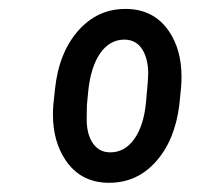

<svg xmlns="http://www.w3.org/2000/svg" viewBox="-20 -741 436 425"><path d="M172.4 -508.3 171.9 -476.6Q171.9 -444.3 185.3 -424.3Q198.7 -404.3 222.7 -403.8Q223.6 -403.8 224.6 -403.8Q255.4 -403.8 276.4 -432.1Q297.9 -461.4 303 -512.9Q308.1 -564.5 308.1 -581.1Q307.1 -613.3 294.2 -632.8Q281.2 -652.3 257.3 -653.3Q256.3 -653.3 255.4 -653.3Q223.1 -653.3 202.1 -623.5Q180.7 -592.8 175.3 -539.1ZM261.7 -721.2Q321.3 -719.7 354 -671.9Q381.8 -630.9 381.8 -570.8Q381.8 -560.1 380.9 -548.3L377 -509.3Q367.2 -429.7 324.2 -382.3Q282.7 -336.4 221.7 -336.4Q219.7 -336.4 217.8 -336.4Q157.7 -337.9 125 -386.7Q97.2 -428.2 97.2 -487.3Q97.2 -498 98.1 -509.3L101.6 -542.5Q109.9 -624.5 153.8 -673.8Q196.3 -721.2 256.8 -721.2Q259.3 -721.2 261.7 -721.2Z"/></svg>

Font: MAUL Condensed Italic
Style: Condenced Regular Italic
Weight: 400
Italic angle: -12°
Designer: MAUL
Version: Version 1.0; 2020; ttfautohint (v1.8.3)